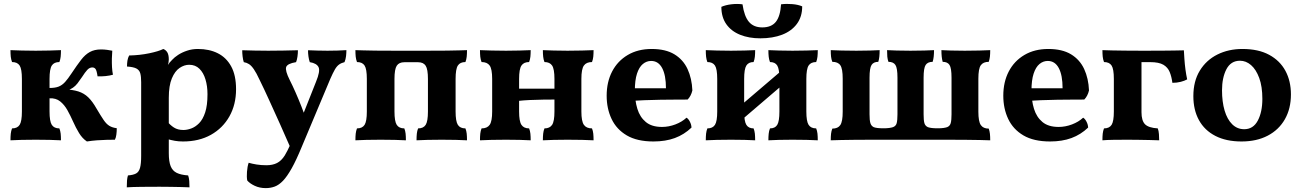

<svg xmlns="http://www.w3.org/2000/svg" viewBox="-20 -719 6698 988"><path d="M427.2 9Q403.7 -6.7 386.9 -34.2Q370.1 -61.7 356.3 -92.9Q342.5 -124.1 326.9 -152Q311.2 -180 289.4 -197.4Q267.6 -214.8 234.9 -213.2V-266.3Q263.6 -266.3 281.8 -273.4Q299.9 -280.6 315 -297.2Q330 -313.9 348.2 -341.6Q376 -383.4 397.1 -410.8Q418.2 -438.3 442.2 -451.4Q466.2 -464.6 499.7 -464.6Q515.4 -464.6 531.1 -462.5Q546.7 -460.5 557.8 -458Q556.2 -441 555.7 -418.3Q555.2 -395.6 556.4 -373.5Q557.7 -351.3 561.2 -334.4Q544.9 -329.8 523.4 -327.5Q501.9 -325.3 482 -326.3Q477.6 -356.6 471.4 -364.3Q465.1 -372 455.2 -372Q440.9 -372 429.2 -359.5Q417.6 -347 402.1 -322.7Q389.1 -303.3 378.6 -289.9Q368.1 -276.5 355.2 -267.6Q342.4 -258.7 321.1 -250.9L309.5 -259.7Q354.2 -257.7 383.3 -248.4Q412.4 -239.1 434 -218.3Q455.6 -197.6 477 -159.8Q498.8 -122.8 513.2 -101.7Q527.5 -80.6 542.8 -71.4Q558 -62.2 580.9 -59.2Q580.9 -42.6 578.8 -26.6Q576.8 -10.6 571.2 0Q554.3 0 530 0.5Q505.6 1 479 3Q452.3 5 427.2 9ZM33.9 3Q33.9 -16.7 35.4 -31.2Q37 -45.6 42 -58.3Q69.4 -58.3 81.1 -76.6Q92.7 -94.8 92.7 -145.3V-312.7Q92.7 -363.7 81.1 -381.7Q69.4 -399.7 42 -399.7Q37 -412.9 35.4 -427.3Q33.9 -441.7 33.9 -461Q56.4 -460 91.5 -459Q126.5 -458 163.8 -458Q201.1 -458 236.4 -459Q271.7 -460 293.7 -461Q293.7 -441.7 292.2 -427.3Q290.6 -412.9 285.6 -399.7Q258.2 -399.7 246.5 -381.7Q234.9 -363.7 234.9 -312.7V-145.3Q234.9 -94.8 246.5 -76.6Q258.2 -58.3 285.6 -58.3Q290.6 -45.6 292.2 -31.2Q293.7 -16.7 293.7 3Q271.7 1.5 236.4 0.8Q201.1 0 163.8 0Q126.5 0 91.5 0.8Q56.4 1.5 33.9 3Z M632.4 245Q632.4 224.2 633.6 209.5Q634.9 194.9 638.4 183.7Q665.4 181.7 680.2 173.7Q694.9 165.7 700.6 144.6Q706.4 123.5 706.4 83.7V-296.3Q706.4 -325 701.9 -341.5Q697.4 -358.1 682 -366.4Q666.5 -374.6 633.5 -376.7Q633.5 -391.9 635.7 -406.6Q638 -421.3 644.6 -433.5Q698 -434.5 747.4 -444.7Q796.8 -455 820.3 -467Q833.5 -461.9 841.1 -449.3Q848.6 -436.6 848.6 -412.6Q848.6 -398.4 843.2 -380.5Q837.7 -362.7 827.7 -337L848.6 -316.4V68.9Q848.6 111.9 858.1 136Q867.7 160 889.5 170.6Q911.3 181.2 948.1 183.7Q952.6 195.9 953.9 212.1Q955.1 228.4 955.1 245Q938.1 244 912.3 243.5Q886.6 243 857.9 242.5Q829.1 242 800.9 242Q756 242 708.1 242.5Q660.2 243 632.4 245ZM921.7 9Q898.9 9 879.8 5.6Q860.6 2.1 837.7 -4.3V-97.5Q855.1 -75.4 875 -62.8Q894.8 -50.1 923.6 -50.1Q942.5 -50.1 963.8 -57.8Q985.2 -65.5 1004.5 -84.9Q1023.9 -104.4 1035.8 -140.5Q1047.7 -176.7 1047.7 -234.1Q1047.7 -276.1 1037.3 -310.4Q1027 -344.8 1006.2 -365.2Q985.4 -385.7 953.4 -385.7Q928.1 -385.7 904 -369.3Q879.9 -352.9 864.3 -315.6Q848.6 -278.3 848.6 -215.6L809.7 -318.5Q825.8 -357.3 839.8 -378.7Q853.7 -400.1 866 -411.3Q877.1 -423.7 896.6 -436.5Q916.1 -449.3 942.3 -458.1Q968.4 -467 998.3 -467Q1056.8 -467 1100.6 -445Q1144.5 -423.1 1169.6 -377.4Q1194.7 -331.7 1194.7 -259.7Q1194.7 -181 1160.6 -120.3Q1126.4 -59.5 1065.2 -25.2Q1004 9 921.7 9Z M1606.1 -298Q1628.9 -353.1 1619.3 -373.2Q1609.8 -393.3 1574.1 -399.2Q1569.6 -411.8 1567.3 -428.1Q1565 -444.3 1565 -460.5Q1588 -459.5 1613.9 -458.8Q1639.7 -458 1665.1 -458Q1691.5 -458 1716 -458.8Q1740.5 -459.5 1762.5 -461Q1762.5 -446.9 1760.7 -430.1Q1758.8 -413.4 1752.8 -399.2Q1736.4 -395.2 1724.7 -386.8Q1712.9 -378.4 1703 -361Q1693 -343.7 1679.6 -313L1532.6 37Q1504.6 105 1481.1 147Q1457.5 189 1436.5 211Q1415.4 233 1393.8 241Q1372.2 249 1347.7 249Q1316.1 249 1290.8 237.1Q1265.4 225.2 1252.3 209.8Q1248.8 192.2 1250.9 165Q1252.9 137.8 1259.6 118.5Q1276.6 123.6 1300.4 127.5Q1324.2 131.3 1350.7 131.3Q1382.9 131.3 1405.4 119.9Q1428 108.5 1445.5 80.7Q1455.3 65.9 1480.7 11Q1506.1 -44 1537.1 -124ZM1474.4 40.8Q1449.9 -16.3 1421.6 -79Q1393.3 -141.7 1366.1 -201.4Q1339 -261.2 1316.3 -307.1Q1299 -344.5 1286.1 -363Q1273.3 -381.5 1261.3 -389.1Q1249.4 -396.8 1234.5 -399.2Q1230.4 -411.4 1228.4 -428.4Q1226.4 -445.4 1226.4 -460.5Q1255.4 -459.5 1290.7 -458.8Q1325.9 -458 1360.3 -458Q1395.7 -458 1438.9 -458.8Q1482.1 -459.5 1513.1 -460.5Q1513.1 -444.4 1510.6 -427.1Q1508 -409.8 1503.5 -399.2Q1458.4 -391.8 1452.5 -373.7Q1446.6 -355.7 1471 -307Q1485.5 -278.5 1501.1 -243Q1516.8 -207.4 1531.4 -170.1Q1546.1 -132.7 1557.6 -97Z M1808.9 3Q1808.9 -16.7 1810.4 -31.2Q1812 -45.6 1817 -58.3Q1844.4 -58.3 1856.1 -76.6Q1867.7 -94.8 1867.7 -145.3V-312.7Q1867.7 -363.7 1856.1 -381.7Q1844.4 -399.7 1817 -399.7Q1812 -412.9 1810.4 -427.3Q1808.9 -441.7 1808.9 -461Q1823.9 -460.5 1847.8 -459.8Q1871.6 -459 1911.6 -458.5Q1951.6 -458 2012.7 -458H2174.1Q2238.9 -458 2279.4 -458.5Q2319.9 -459 2344.3 -459.8Q2368.6 -460.5 2383.1 -461Q2383.1 -441.7 2381.6 -427.3Q2380.1 -412.9 2375 -399.7Q2347.6 -399.7 2336 -381.7Q2324.4 -363.7 2324.4 -312.7V-145.3Q2324.4 -94.8 2336 -76.6Q2347.6 -58.3 2375 -58.3Q2380.1 -45.6 2381.6 -31.2Q2383.1 -16.7 2383.1 3Q2361.1 1.5 2325.8 0.8Q2290.5 0 2253.3 0Q2216 0 2180.9 0.8Q2145.9 1.5 2123.4 3Q2123.4 -16.7 2124.9 -31.2Q2126.4 -45.6 2131.5 -58.3Q2158.9 -58.3 2170.5 -76.6Q2182.1 -94.8 2182.1 -145.3V-312.7Q2182.1 -362.7 2170.5 -380.7Q2158.9 -398.8 2131.5 -398.8H2060.6Q2033.2 -398.8 2021.5 -380.7Q2009.9 -362.7 2009.9 -312.7V-145.3Q2009.9 -94.8 2021.5 -76.6Q2033.2 -58.3 2060.6 -58.3Q2065.6 -45.6 2067.2 -31.2Q2068.7 -16.7 2068.7 3Q2046.7 1.5 2011.4 0.8Q1976.1 0 1938.8 0Q1901.5 0 1866.5 0.8Q1831.4 1.5 1808.9 3Z M2773.5 3Q2773.5 -16.7 2775.1 -31.2Q2776.6 -45.6 2781.7 -58.3Q2809 -58.3 2821.1 -76.6Q2833.1 -94.8 2833.1 -145.3V-312.7Q2833.1 -363.7 2821.1 -381.7Q2809 -399.7 2781.7 -399.7Q2776.6 -412.9 2775.1 -427.3Q2773.5 -441.7 2773.5 -461Q2795.5 -460 2830 -459Q2864.4 -458 2900.6 -458Q2938.9 -458 2975.4 -459Q3011.9 -460 3034.4 -461Q3034.4 -441.7 3032.9 -427.3Q3031.4 -412.9 3026.3 -399.7Q2997.4 -399.7 2984.6 -381.7Q2971.7 -363.7 2971.7 -312.7V-145.3Q2971.7 -94.8 2984.6 -76.6Q2997.4 -58.3 3026.3 -58.3Q3031.4 -45.6 3032.9 -31.2Q3034.4 -16.7 3034.4 3Q3011.9 1.5 2975.4 0.8Q2938.9 0 2900.6 0Q2864.4 0 2830 0.8Q2795.5 1.5 2773.5 3ZM2449.9 3Q2449.9 -16.7 2451.4 -31.2Q2453 -45.6 2458 -58.3Q2486.9 -58.3 2499.8 -76.6Q2512.6 -94.8 2512.6 -145.3V-312.7Q2512.6 -363.7 2499.8 -381.7Q2486.9 -399.7 2458 -399.7Q2453 -412.9 2451.4 -427.3Q2449.9 -441.7 2449.9 -461Q2472.9 -460 2509.5 -459Q2546 -458 2583.8 -458Q2619.9 -458 2654.6 -459Q2689.3 -460 2710.8 -461Q2710.8 -441.7 2709.3 -427.3Q2707.8 -412.9 2702.7 -399.7Q2675.4 -399.7 2663.3 -381.7Q2651.2 -363.7 2651.2 -312.7V-145.3Q2651.2 -94.8 2663.3 -76.6Q2675.4 -58.3 2702.7 -58.3Q2707.8 -45.6 2709.3 -31.2Q2710.8 -16.7 2710.8 3Q2689.3 1.5 2654.6 0.8Q2619.9 0 2583.8 0Q2546 0 2509.5 0.8Q2472.9 1.5 2449.9 3ZM2646.7 -199.7V-262.9H2837.7V-206.8Q2809.2 -206.8 2774.5 -206.3Q2739.8 -205.8 2706.2 -204.3Q2672.6 -202.7 2646.7 -199.7Z M3342.5 9Q3258.4 9 3205.4 -22.2Q3152.4 -53.4 3127.1 -106.9Q3101.8 -160.3 3101.8 -226.4Q3101.8 -297.2 3129.9 -351.2Q3158 -405.2 3210.3 -436.1Q3262.5 -467 3333.3 -467Q3405.1 -467 3450.4 -439.5Q3495.6 -412 3518 -363.7Q3540.3 -315.4 3542.8 -253.7Q3536.2 -224.9 3518.4 -206.7Q3493 -206.7 3456.9 -206.4Q3420.8 -206.2 3379.4 -205.7Q3338 -205.2 3295.6 -203.4Q3253.2 -201.6 3214.8 -199.1V-264.7H3406.9Q3406.9 -331.8 3387.4 -368.6Q3367.8 -405.4 3330.6 -405.4Q3307.1 -405.4 3288 -389.6Q3268.9 -373.8 3257.9 -340.2Q3246.8 -306.6 3246.8 -252.6Q3246.8 -201.5 3259.8 -158.9Q3272.8 -116.4 3303.3 -91.1Q3333.7 -65.8 3386.5 -65.8Q3421.1 -65.8 3455.2 -78.7Q3489.3 -91.6 3512.7 -113.4Q3522.3 -107.8 3530 -92.8Q3537.8 -77.8 3538.3 -62.5Q3500.6 -26.4 3452.7 -8.7Q3404.8 9 3342.5 9Z M3934 3Q3934 -16.7 3935.6 -31.2Q3937.1 -45.6 3942.2 -58.3Q3968.5 -58.3 3979.6 -76.6Q3990.7 -94.8 3990.7 -145.3V-312.7Q3990.7 -363.7 3979.6 -381.7Q3968.5 -399.7 3942.2 -399.7Q3937.1 -412.9 3935.6 -427.3Q3934 -441.7 3934 -461Q3955.5 -460 3989 -459Q4022.5 -458 4058.2 -458Q4095.5 -458 4130.8 -459Q4166.1 -460 4188.1 -461Q4188.1 -441.7 4186.6 -427.3Q4185 -412.9 4179.9 -399.7Q4152.6 -399.7 4140.9 -381.7Q4129.3 -363.7 4129.3 -312.7V-145.3Q4129.3 -94.8 4140.9 -76.6Q4152.6 -58.3 4179.9 -58.3Q4185 -45.6 4186.6 -31.2Q4188.1 -16.7 4188.1 3Q4166.1 1.5 4130.8 0.8Q4095.5 0 4058.2 0Q4022.5 0 3989 0.8Q3955.5 1.5 3934 3ZM3611.9 3Q3611.9 -16.7 3613.4 -31.2Q3615 -45.6 3620 -58.3Q3647.4 -58.3 3659.1 -76.6Q3670.7 -94.8 3670.7 -145.3V-312.7Q3670.7 -363.7 3659.1 -381.7Q3647.4 -399.7 3620 -399.7Q3615 -412.9 3613.4 -427.3Q3611.9 -441.7 3611.9 -461Q3634.4 -460 3669.5 -459Q3704.5 -458 3741.8 -458Q3777.5 -458 3811 -459Q3844.5 -460 3865.9 -461Q3865.9 -441.7 3864.4 -427.3Q3862.9 -412.9 3857.8 -399.7Q3832 -399.7 3820.6 -381.7Q3809.3 -363.7 3809.3 -312.7V-145.3Q3809.3 -94.8 3820.6 -76.6Q3832 -58.3 3857.8 -58.3Q3862.9 -45.6 3864.4 -31.2Q3865.9 -16.7 3865.9 3Q3844.5 1.5 3811 0.8Q3777.5 0 3741.8 0Q3704.5 0 3669.5 0.8Q3634.4 1.5 3611.9 3ZM3781.3 -89V-167.3L4018 -369.4V-291.6ZM3892.6 -521.8Q3833.8 -521.8 3788.4 -540.1Q3743 -558.4 3717.5 -594.5Q3692 -630.7 3692 -683.8Q3714 -693.4 3743.6 -696.9Q3773.1 -700.4 3800.8 -696.8Q3809.8 -634.8 3834 -606.4Q3858.2 -578 3902.6 -578Q3949.2 -578 3972.2 -606.4Q3995.2 -634.8 3999.2 -696.8Q4026.8 -700.4 4057.1 -697.8Q4087.4 -695.3 4108 -686.2Q4108 -632.6 4080.4 -595.7Q4052.9 -558.9 4004.5 -540.3Q3956 -521.8 3892.6 -521.8Z M4254.9 3Q4254.9 -16.2 4256.4 -30.4Q4258 -44.6 4263 -57.2Q4291.8 -57.2 4304.1 -75.5Q4316.4 -93.8 4316.4 -144.2V-313.8Q4316.4 -365.8 4304.1 -383.3Q4291.8 -400.8 4263 -400.8Q4258 -413.4 4256.4 -427.8Q4254.9 -442.3 4254.9 -461Q4277.8 -460 4309.9 -459Q4341.9 -458 4386.5 -458Q4429.1 -458 4457.5 -459Q4486 -460 4506.5 -461Q4506.5 -442.3 4505 -427.8Q4503.5 -413.4 4499.5 -400.8Q4475.3 -400.8 4464.9 -384.8Q4454.5 -368.9 4454.5 -319V-131Q4454.5 -100.2 4458.8 -85.7Q4463 -71.2 4476 -64.7Q4483.4 -61.8 4495.7 -60.3Q4508 -58.8 4526.3 -58.8Q4543.2 -58.8 4555.7 -60.5Q4568.2 -62.3 4575.1 -64.7Q4590.2 -70.2 4594.2 -85.2Q4598.2 -100.2 4598.2 -131V-319Q4598.2 -368.9 4587.6 -384.8Q4577 -400.8 4551.8 -400.8Q4547.2 -413.4 4545.9 -427.8Q4544.7 -442.3 4544.7 -461Q4565.7 -460 4594.2 -459Q4622.6 -458 4665.2 -458Q4708.3 -458 4736.8 -459Q4765.2 -460 4786.3 -461Q4786.3 -442.3 4784.7 -427.8Q4783.2 -413.4 4779.2 -400.8Q4754 -400.8 4743.3 -384.8Q4732.7 -368.9 4732.7 -319V-131Q4732.7 -100.2 4736.7 -85.7Q4740.7 -71.2 4754.7 -64.7Q4762.7 -61.8 4774.9 -60.3Q4787.2 -58.8 4804.6 -58.8Q4822.9 -58.8 4835 -60.5Q4847 -62.3 4853.8 -64.7Q4867.9 -70.2 4872.2 -85.2Q4876.4 -100.2 4876.4 -131V-319Q4876.4 -368.9 4866 -384.8Q4855.6 -400.8 4830.9 -400.8Q4827.4 -413.4 4825.9 -427.8Q4824.4 -442.3 4824.4 -461Q4844.9 -460 4873.4 -459Q4901.9 -458 4944.4 -458Q4989.5 -458 5021 -459Q5052.6 -460 5075.5 -461Q5075.5 -442.3 5074 -427.8Q5072.5 -413.4 5067.9 -400.8Q5039.6 -400.8 5027.1 -383.3Q5014.5 -365.8 5014.5 -313.8V-144.2Q5014.5 -93.8 5027.1 -75.5Q5039.6 -57.2 5067.9 -57.2Q5072.5 -44.6 5074 -30.4Q5075.5 -16.2 5075.5 3Q5053.4 2 5023 1.5Q4992.7 1 4951.3 0.5Q4909.9 0 4854.6 0H4471.1Q4415.8 0 4376.5 0.5Q4337.1 1 4308.6 1.5Q4280.1 2 4254.9 3Z M5383.5 9Q5299.4 9 5246.4 -22.2Q5193.4 -53.4 5168.1 -106.9Q5142.8 -160.3 5142.8 -226.4Q5142.8 -297.2 5170.9 -351.2Q5199 -405.2 5251.3 -436.1Q5303.5 -467 5374.3 -467Q5446.1 -467 5491.4 -439.5Q5536.6 -412 5559 -363.7Q5581.3 -315.4 5583.8 -253.7Q5577.2 -224.9 5559.4 -206.7Q5534 -206.7 5497.9 -206.4Q5461.8 -206.2 5420.4 -205.7Q5379 -205.2 5336.6 -203.4Q5294.2 -201.6 5255.8 -199.1V-264.7H5447.9Q5447.9 -331.8 5428.4 -368.6Q5408.8 -405.4 5371.6 -405.4Q5348.1 -405.4 5329 -389.6Q5309.9 -373.8 5298.9 -340.2Q5287.8 -306.6 5287.8 -252.6Q5287.8 -201.5 5300.8 -158.9Q5313.8 -116.4 5344.3 -91.1Q5374.7 -65.8 5427.5 -65.8Q5462.1 -65.8 5496.2 -78.7Q5530.3 -91.6 5553.7 -113.4Q5563.3 -107.8 5571 -92.8Q5578.8 -77.8 5579.3 -62.5Q5541.6 -26.4 5493.7 -8.7Q5445.8 9 5383.5 9Z M5652.9 3Q5652.9 -16.7 5654.4 -31.2Q5656 -45.6 5661 -58.3Q5688.4 -58.3 5700.1 -76.6Q5711.7 -94.8 5711.7 -145.3V-312.7Q5711.7 -363.7 5700.1 -381.7Q5688.4 -399.7 5661 -399.7Q5656 -412.9 5654.4 -427.3Q5652.9 -441.7 5652.9 -461Q5673.9 -460 5702.9 -459.5Q5732 -459 5769.6 -458.5Q5807.3 -458 5853.9 -458V-141.6Q5853.9 -98.1 5872 -79.7Q5890 -61.3 5937.8 -58.3Q5942.4 -45.6 5943.7 -28.8Q5944.9 -12.1 5944.9 3Q5922.8 2 5894.2 1.5Q5865.6 1 5836.8 0.5Q5808 0 5782.8 0Q5745.5 0 5710.5 0.5Q5675.4 1 5652.9 3ZM6012.9 -292.8Q6008.9 -324.2 5999.1 -348.2Q5989.4 -372.2 5966.5 -385.8Q5943.5 -399.3 5898.8 -399.3H5822.5L5847.3 -458Q5909.3 -458 5951.6 -458.2Q5993.8 -458.5 6022.5 -459Q6051.3 -459.5 6072 -460Q6073 -443 6074.7 -416Q6076.5 -389 6080.2 -360.9Q6084 -332.8 6089 -310.5Q6075.3 -302.9 6055.5 -297.8Q6035.7 -292.8 6012.9 -292.8Z M6368.7 9Q6289.7 9 6234 -19.7Q6178.3 -48.4 6149.6 -100.9Q6120.8 -153.3 6120.8 -224.3Q6120.8 -301.2 6154 -355.4Q6187.1 -409.7 6244.4 -438.4Q6301.7 -467 6373.4 -467Q6455.4 -467 6510.8 -437Q6566.3 -407 6594.6 -354.5Q6622.9 -302.1 6622.9 -233.2Q6622.9 -160 6591.8 -105.4Q6560.7 -50.9 6503.7 -21Q6446.6 9 6368.7 9ZM6382.5 -54.1Q6428.9 -54.1 6452.4 -98.4Q6475.9 -142.7 6475.9 -210.2Q6475.9 -273.8 6459.8 -317.7Q6443.6 -361.6 6417.6 -384.1Q6391.5 -406.5 6360.8 -406.5Q6313.8 -406.5 6291 -362.9Q6268.3 -319.3 6268.3 -254.2Q6268.3 -195.5 6281.6 -150.1Q6295 -104.7 6320.8 -79.4Q6346.6 -54.1 6382.5 -54.1Z"/></svg>

Font: Vollkorn
Style: Regular
Weight: 400
Designer: Friedrich Althausen
Foundry: Friedrich Althausen
Version: Version 5.001